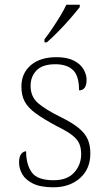

<svg xmlns="http://www.w3.org/2000/svg" viewBox="-20 -786 455 816"><path d="M207 10Q152 10 120 -6Q88 -22 74.5 -46Q61 -70 61 -95Q61 -120 70 -131.5Q79 -143 91 -143Q91 -87 115 -53.5Q139 -20 208 -20Q266 -20 295.5 -53Q325 -86 325 -131Q325 -155 317.5 -174Q310 -193 288 -210.5Q266 -228 223 -249Q167 -279 133.5 -303Q100 -327 85.5 -353.5Q71 -380 71 -418Q71 -475 111 -509Q151 -543 220 -543Q265 -543 293.5 -528.5Q322 -514 335 -491.5Q348 -469 348 -447Q348 -402 316 -402Q316 -464 290 -488.5Q264 -513 215 -513Q161 -513 135.5 -487Q110 -461 110 -421Q110 -375 142 -347.5Q174 -320 237 -289Q288 -264 315.5 -241Q343 -218 353.5 -192.5Q364 -167 364 -134Q364 -68 320 -29Q276 10 207 10ZM169 -619Q184 -638 201.5 -664Q219 -690 235.5 -717Q252 -744 262 -766H319V-756Q306 -739 281 -710Q256 -681 228 -652.5Q200 -624 179 -606H169Z"/></svg>

Font: Noto Serif Tamil ExtraLight
Style: Regular
Weight: 200
Designer: Indian Type Foundry, Tom Grace, and the Monotype Design Team
Foundry: Monotype Imaging Inc.
Version: Version 2.004; ttfautohint (v1.8.4.7-5d5b)